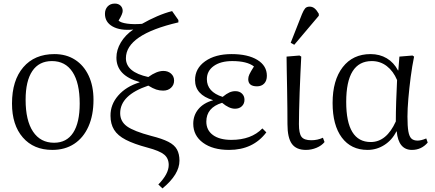

<svg xmlns="http://www.w3.org/2000/svg" viewBox="-20 -823 2429 1072"><path d="M272 14Q168 14 107.5 -55.5Q47 -125 47 -245Q47 -374 110 -447.5Q173 -521 284 -521Q350 -521 399 -489.5Q448 -458 475 -400.5Q502 -343 502 -266Q502 -180 474 -117Q446 -54 394.5 -20Q343 14 272 14ZM282 -26Q352 -26 388.5 -82Q425 -138 425 -245Q425 -360 385 -421Q345 -482 270 -482Q198 -482 160.5 -426.5Q123 -371 123 -266Q123 -150 164.5 -88Q206 -26 282 -26Z M887 229 864 207Q922 148 922 98Q922 61 896.5 40Q871 19 803 1Q728 -19 682.5 -42.5Q637 -66 617 -98.5Q597 -131 597 -176Q596 -239 640 -289.5Q684 -340 759 -363V-365Q630 -401 630 -501Q630 -545 655 -586.5Q680 -628 724 -658Q652 -651 609 -675Q566 -699 566 -746Q566 -771 581 -787Q596 -803 621 -803Q641 -803 653 -791.5Q665 -780 665 -762Q665 -745 642 -708Q654 -696 690.5 -691Q727 -686 773 -690Q813 -713 857 -732Q901 -751 941 -761L976 -711V-698Q683 -630 683 -498Q683 -420 808 -393Q855 -427 892 -427Q918 -427 935 -412Q952 -397 952 -373Q952 -349 935 -333Q918 -317 891 -317Q871 -317 852.5 -323Q834 -329 808 -345Q651 -292 651 -191Q651 -145 689 -117.5Q727 -90 825 -64Q885 -49 919.5 -31.5Q954 -14 968 11.5Q982 37 982 74Q982 151 887 229Z M1259 14Q1168 14 1113.5 -26Q1059 -66 1059 -132Q1059 -179 1087.5 -213.5Q1116 -248 1169 -263V-264Q1069 -294 1069 -376Q1069 -441 1125.5 -481Q1182 -521 1273 -521Q1364 -521 1417 -488.5Q1470 -456 1470 -400Q1470 -372 1455 -356.5Q1440 -341 1415 -341Q1366 -341 1366 -381Q1366 -394 1372.5 -408Q1379 -422 1398 -452Q1359 -482 1277 -482Q1212 -482 1173.5 -454.5Q1135 -427 1135 -381Q1135 -310 1223 -282Q1245 -300 1261 -307Q1277 -314 1294 -314Q1317 -314 1331 -300.5Q1345 -287 1345 -266Q1345 -244 1330.5 -230Q1316 -216 1292 -216Q1259 -216 1220 -249Q1132 -222 1132 -144Q1132 -96 1169 -69Q1206 -42 1272 -42Q1383 -42 1445 -106L1467 -84Q1393 14 1259 14Z M1688 14Q1634 14 1609.5 -20Q1585 -54 1585 -130Q1585 -164 1584.5 -216.5Q1584 -269 1583 -325.5Q1582 -382 1581 -431Q1580 -480 1580 -507L1652 -513L1662 -507Q1660 -468 1657.5 -415Q1655 -362 1653 -306.5Q1651 -251 1650 -204Q1649 -157 1649 -130Q1649 -78 1663.5 -59Q1678 -40 1718 -40Q1753 -40 1783 -54L1792 -30Q1776 -10 1747.5 2Q1719 14 1688 14ZM1623 -573 1603 -584 1666 -744Q1675 -766 1683.5 -776Q1692 -786 1709 -786Q1724 -786 1736 -776.5Q1748 -767 1760 -746V-735Z M2032 14Q1940 14 1888.5 -55Q1837 -124 1837 -248Q1837 -375 1893.5 -448Q1950 -521 2049 -521Q2100 -521 2139.5 -497.5Q2179 -474 2202 -430H2204L2210 -507L2283 -513L2292 -507Q2281 -454 2273 -392.5Q2265 -331 2260 -273Q2255 -215 2255 -172Q2255 -118 2260 -89.5Q2265 -61 2277 -49.5Q2289 -38 2312 -38Q2331 -38 2360 -50L2368 -27Q2333 14 2280 14Q2205 14 2195 -89H2193Q2169 -41 2126 -13.5Q2083 14 2032 14ZM2050 -30Q2138 -30 2190 -145Q2190 -194 2192 -256Q2194 -318 2197 -376Q2176 -426 2139.5 -454Q2103 -482 2056 -482Q1913 -482 1913 -254Q1913 -30 2050 -30Z"/></svg>

Font: Literata 36pt Light
Style: Regular
Weight: 300
Designer: Latin by Veronika Burian and Jose Scaglione. Greek by Irene Vlachou. Cyrillic by Vera Evstafieva.
Foundry: TypeTogether
Version: Version 3.002